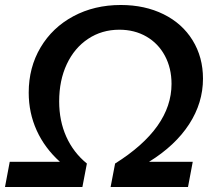

<svg xmlns="http://www.w3.org/2000/svg" viewBox="-33 -749 857 769"><path d="M82 -378Q82 -479 129.5 -559Q177 -639 261 -684Q345 -729 451 -729Q547 -729 622 -692Q697 -655 738.5 -587.5Q780 -520 780 -434Q780 -337 724.5 -251.5Q669 -166 564 -101H739L720 0H410L428 -94Q654 -236 654 -413Q654 -476 627.5 -525.5Q601 -575 553.5 -602.5Q506 -630 445 -630Q375 -630 320 -593.5Q265 -557 234.5 -492Q204 -427 204 -343Q204 -265 232.5 -201.5Q261 -138 315 -94L297 0H-13L6 -101H207Q146 -156 114 -226.5Q82 -297 82 -378Z"/></svg>

Font: MedMera Sans Semibold
Style: Italic
Weight: 600
Italic angle: -11°
Designer: Kasper Nordkvist
Foundry: UNCUT.wtf
Version: Version 1.300